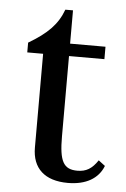

<svg xmlns="http://www.w3.org/2000/svg" viewBox="-49 -677 477 724"><g transform="rotate(5 189.0 -315.0)"><path d="M100 -467V-112C100 -34 147 10 235 10C303 10 350 -17 369 -66L344 -85C322 -52 300 -39 267 -39C214 -39 198 -69 198 -163V-467H332V-514H198V-640H169C148 -583 111 -546 40 -504V-467Z"/></g></svg>

Font: Libre Baskerville
Style: Regular
Weight: 400
Designer: Pablo Impallari, Rodrigo Fuenzalida
Foundry: Pablo Impallari, Rodrigo Fuenzalida
Version: Version 1.051;Glyphs 3.2.3 (3260)